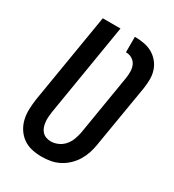

<svg xmlns="http://www.w3.org/2000/svg" viewBox="-180 -838 859 948"><g transform="rotate(30 250.0 -363.5)"><path d="M205 8Q176 8 148.5 2Q121 -4 99 -19.5Q77 -35 62 -58Q47 -81 40.5 -108Q34 -135 35 -164Q36 -193 40 -222L125 -735H226L139 -207Q137 -193 136 -178.5Q135 -164 136.5 -150Q138 -136 142.5 -123Q147 -110 156 -100Q165 -90 178 -85Q191 -80 206 -80Q226 -80 246.5 -89Q267 -98 281.5 -115Q296 -132 303.5 -152.5Q311 -173 315 -193L372 -538Q375 -557 374.5 -576.5Q374 -596 366.5 -612Q359 -628 343.5 -637.5Q328 -647 308 -647V-735Q334 -735 360 -730.5Q386 -726 407.5 -714Q429 -702 445 -683Q461 -664 469 -640.5Q477 -617 477 -591Q477 -565 473 -538L413 -179Q409 -154 401 -130Q393 -106 379.5 -84Q366 -62 346.5 -43.5Q327 -25 303.5 -13Q280 -1 255 3.5Q230 8 205 8Z"/></g></svg>

Font: Iosevka Term Curly Semibold
Style: Italic
Weight: 600
Italic angle: -9°
Designer: Belleve Invis
Foundry: Belleve Invis
Version: Version 32.3.0